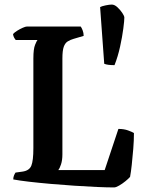

<svg xmlns="http://www.w3.org/2000/svg" viewBox="-20 -820 622 840"><path d="M479 0Q449 0 403.5 -2Q358 -4 305.5 -7.5Q253 -11 201.5 -15.5Q150 -20 107 -25Q64 -30 38 -35Q38 -45 41.5 -53Q45 -61 48 -65L77 -69Q108 -73 117 -95Q126 -117 126 -172V-564Q126 -606 133.5 -624Q141 -642 144 -645H49Q46 -648 42 -655Q38 -662 37 -671Q43 -678 55 -685.5Q67 -693 79.5 -698.5Q92 -704 98 -704H333Q337 -699 341.5 -687.5Q346 -676 346 -663L302 -650Q288 -646 276.5 -639Q265 -632 259 -615.5Q253 -599 253 -564V-145Q253 -119 247 -101Q241 -83 235 -76H438L498 -256Q522 -256 540 -249.5Q558 -243 566 -238Q566 -205 563 -168.5Q560 -132 556.5 -99.5Q553 -67 549 -46Q542 -38 528.5 -27Q515 -16 501 -8Q487 0 479 0ZM481 -535Q465 -535 454 -536.5Q443 -538 436 -541L418 -789Q425 -793 442 -796.5Q459 -800 469 -800Q481 -800 493.5 -788.5Q506 -777 515 -763.5Q524 -750 524 -743Q524 -730 519.5 -695Q515 -660 505.5 -616.5Q496 -573 481 -535Z"/></svg>

Font: Texturina 72pt
Style: Bold
Weight: 700
Designer: Guillermo Torres Carreño
Foundry: Omnibus-Type
Version: Version 1.002; ttfautohint (v1.8.3)